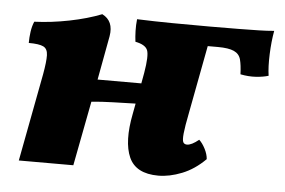

<svg xmlns="http://www.w3.org/2000/svg" viewBox="-41 -522 871 586"><g transform="rotate(5 394.5 -229.0)"><path d="M35 0 86 -269Q93 -308 92.5 -327.5Q92 -347 79 -353.5Q66 -360 34 -360Q34 -377 36.5 -394.5Q39 -412 45 -426Q97 -428 152 -439Q207 -450 250 -467Q286 -449 278 -402L253 -267H387L393 -300Q402 -353 395.5 -369.5Q389 -386 358 -392Q356 -407 355.5 -425Q355 -443 357 -461Q411 -459 463 -458.5Q515 -458 580 -458Q633 -458 669 -458.5Q705 -459 730 -459.5Q755 -460 777 -462Q771 -429 769.5 -390Q768 -351 772 -324Q756 -319 733.5 -317.5Q711 -316 686 -321Q685 -349 680.5 -366Q676 -383 659.5 -390.5Q643 -398 610 -398H579L540 -192Q531 -147 529 -126Q527 -105 530.5 -99Q534 -93 542 -93Q556 -93 578 -111Q588 -102 596.5 -85.5Q605 -69 606 -54Q573 -21 535 -6Q497 9 463 9Q394 9 373 -38.5Q352 -86 369 -172L375 -204Q341 -203 305.5 -202Q270 -201 240 -198L202 0Z"/></g></svg>

Font: Vollkorn ExtraBold
Style: Italic
Weight: 800
Italic angle: -11°
Designer: Friedrich Althausen
Foundry: Friedrich Althausen
Version: Version 5.000; ttfautohint (v1.8.3)